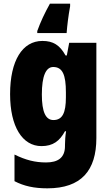

<svg xmlns="http://www.w3.org/2000/svg" viewBox="-20 -786 600 1046"><path d="M362 -752V-766H252C223 -714 201 -667 183 -617V-606H343C346 -646 352 -697 362 -752ZM211 -563C102 -563 35 -456 35 -273C35 -96 102 10 206 10C269 10 305 -18 334 -71H340C336 -49 334 -17 334 3V10C334 73 296 99 231 99C171 99 120 86 59 56V201C111 228 166 240 238 240C423 240 505 143 505 -34V-553H357L344 -484H337C306 -540 270 -563 211 -563ZM270 -421C321 -421 339 -378 339 -283V-256C339 -171 320 -132 271 -132C229 -132 208 -176 208 -271C208 -372 230 -421 270 -421Z"/></svg>

Font: Noto Sans Khmer Condensed Black
Style: Regular
Weight: 900
Width: 3
Designer: Danh Hong and the Monotype Design Team
Foundry: Monotype Imaging Inc.
Version: Version 2.004